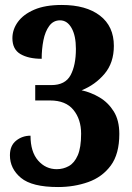

<svg xmlns="http://www.w3.org/2000/svg" viewBox="-20 -744 531 774"><path d="M214 10Q109 10 64.5 -27Q20 -64 20 -118Q20 -157 45 -177Q70 -197 103 -197Q103 -132 133.5 -97Q164 -62 209 -62Q235 -62 257.5 -74.5Q280 -87 293.5 -118Q307 -149 307 -205Q307 -263 276 -301Q245 -339 182 -339H122V-401H187Q243 -401 264.5 -441Q286 -481 286 -547Q286 -600 268.5 -631Q251 -662 222 -662Q195 -662 178.5 -639.5Q162 -617 155 -581.5Q148 -546 148 -507Q95 -507 62.5 -526Q30 -545 30 -590Q30 -625 52 -655.5Q74 -686 118 -705Q162 -724 229 -724Q327 -724 383 -681Q439 -638 439 -559Q439 -491 401.5 -446.5Q364 -402 309 -380Q346 -372 381 -351.5Q416 -331 438.5 -295Q461 -259 461 -204Q461 -123 426.5 -76.5Q392 -30 335.5 -10Q279 10 214 10Z"/></svg>

Font: Noto Serif Tamil Condensed ExtraBold
Style: Regular
Weight: 800
Width: 3
Designer: Indian Type Foundry, Tom Grace, and the Monotype Design Team
Foundry: Monotype Imaging Inc.
Version: Version 2.004; ttfautohint (v1.8.4.7-5d5b)